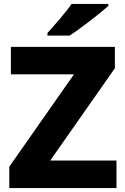

<svg xmlns="http://www.w3.org/2000/svg" viewBox="-20 -951 634 971"><path d="M528 -921V-931H342C311 -886 253 -821 220 -784V-771H332C385 -805 486 -883 528 -921ZM569 0V-139H234L561 -606V-714H35V-575H354L27 -108V0Z"/></svg>

Font: Noto Sans Arabic ExtBd
Style: Regular
Weight: 800
Designer: Monotype Design Team, Nadine Chahine, Nizar Qandah and Khaled Hosny
Foundry: Monotype Imaging Inc.
Version: Version 2.012